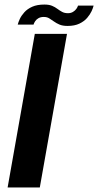

<svg xmlns="http://www.w3.org/2000/svg" viewBox="-20 -824 432 844"><path d="M13.5 0H155L274.5 -675H133ZM277 -710Q308 -710 329.2 -720.2Q350.5 -730.5 363.2 -745.5Q376 -760.5 382.8 -775.2Q389.5 -790 391.5 -799.5H323Q321.5 -793.5 316 -785.5Q310.5 -777.5 301 -771.8Q291.5 -766 279 -766Q263.5 -766 253 -771.8Q242.5 -777.5 232.2 -785.2Q222 -793 208.8 -798.5Q195.5 -804 175 -804Q143.5 -804 122 -794.5Q100.5 -785 87.2 -770.2Q74 -755.5 67.2 -741Q60.5 -726.5 58 -716H127.5Q129 -722 134.2 -730.2Q139.5 -738.5 149 -744Q158.5 -749.5 172.5 -749.5Q186.5 -749.5 196.2 -743.5Q206 -737.5 216.8 -729.8Q227.5 -722 241.5 -716Q255.5 -710 277 -710Z"/></svg>

Font: Anybody Thin SemiBold
Style: Italic
Weight: 600
Italic angle: -10°
Version: Version 1.113;gftools[0.9.25]